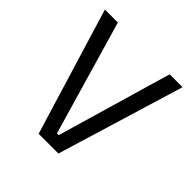

<svg xmlns="http://www.w3.org/2000/svg" viewBox="-171 -775 911 911"><g transform="rotate(45 285.0 -319.5)"><path d="M351.5 0H219L24.5 -639H111.5L279 -63H291L459 -639H545.5Z"/></g></svg>

Font: Anek Malayalam
Style: Regular
Weight: 400
Version: Version 1.003